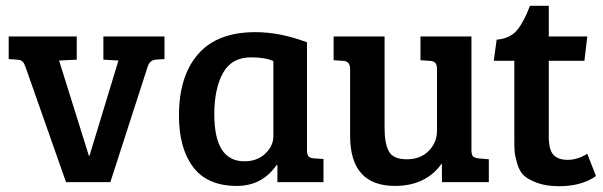

<svg xmlns="http://www.w3.org/2000/svg" viewBox="-20 -629 2083 663"><path d="M337 -503H548V-425L517 -423Q497 -421 490 -399L361 0H208L68 -398Q63 -412 57.5 -417Q52 -422 39 -423L10 -425V-503H245V-423L184 -420L287 -91H289L389 -420L337 -423Z M1040 -483V-111Q1040 -95 1045.5 -89Q1051 -83 1065 -82L1097 -80V0H938V-58L935 -59Q885 13 798 13Q696 13 647 -52Q598 -117 598 -230Q598 -366 664 -442Q730 -518 862 -518Q947 -518 1040 -483ZM924 -159V-418Q896 -431 847 -431Q780 -431 750 -377Q720 -323 720 -234Q720 -72 824 -72Q868 -72 896 -98.5Q924 -125 924 -159Z M1668 -79V0H1506V-65Q1451 13 1344 13Q1189 13 1189 -160V-391Q1189 -418 1164 -419L1132 -421V-503H1308V-186Q1308 -133 1323 -106Q1338 -79 1385 -79Q1432 -79 1460.5 -108Q1489 -137 1489 -178V-389Q1489 -405 1483.5 -411.5Q1478 -418 1464 -419L1432 -421V-503H1608V-111Q1608 -95 1613 -89.5Q1618 -84 1633 -82Z M1810 -609H1875V-503H2008L1998 -419H1875V-156Q1875 -112 1891 -94.5Q1907 -77 1940.5 -77Q1974 -77 2008 -98L2038 -21Q1988 14 1911 14Q1866 14 1835 2.5Q1804 -9 1789 -23Q1774 -37 1766 -64Q1758 -91 1757 -106.5Q1756 -122 1756 -152V-419H1685L1695 -492Q1742 -496 1766 -525.5Q1790 -555 1810 -609Z"/></svg>

Font: Bree Serif
Style: Regular
Weight: 400
Designer: Veronika Burian, Jos Scaglione
Foundry: TypeTogether
Version: Version 1.001